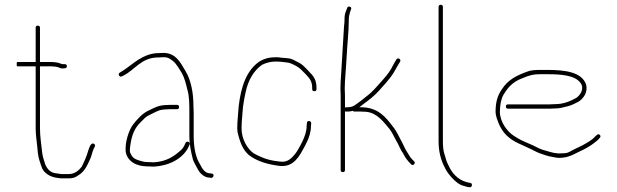

<svg xmlns="http://www.w3.org/2000/svg" viewBox="-20 -704 2577 802"><path d="M138 -597C132 -597 129 -594 129 -588V-445H53C50.3 -445 49.3 -442 50 -436C49.3 -430 50.3 -427 53 -427H129V-167C129 -138.6 133.7 -113.1 136 -88L138 -66C140 -44.1 149.1 -19.5 156 -1C165.6 20.6 191 35.5 219 39L235 41H268C285.1 41 295.9 36.6 306 29C332.9 14 343.8 -11.9 357 -40.5C363.1 -53.7 365.6 -71.2 372 -84C375.6 -90.4 381.4 -98.2 372 -103.5C359.5 -110.6 351.9 -84.8 349 -76C341.4 -49.5 331.8 -28.7 321 -7C309.9 6.9 292.7 23 268 23H235C230.3 22.3 226 21.7 222 21L208 19C186.1 14.6 171.5 -5.1 166 -27C161.2 -42.5 157.6 -52.3 156 -68C153 -100.5 147 -131.5 147 -167V-427H192C201.8 -427 219.1 -425.4 226 -422C234.7 -417.2 241.4 -417.6 251 -419C263.1 -419 261.9 -437.3 250 -436H243C240.3 -436 237.3 -436.7 234 -438C225 -443 205.5 -445 192 -445H147V-588C147 -594 144 -597 138 -597Z M728 -257C728 -263 725 -266 719 -266H692C685.3 -266 677.3 -265.7 668 -265C637.7 -262.8 622.7 -252.5 600 -242C573.8 -229.8 552.7 -205.4 536 -184C518.7 -161.7 501.3 -110.5 505 -70C512.3 -29.9 549 -9 596 -9C604.7 -8.3 614 -8 624 -8C688.4 -12.3 743.4 -41.8 767 -89L772 -100C776 -110.8 760.3 -117.5 755 -107L750 -96C747.3 -90 743 -84 737 -78C706.8 -50.8 677.2 -29.9 623 -26C613.7 -26 605 -26.3 597 -27C588.3 -27 580.7 -28 574 -30C554.1 -35.4 535.5 -40.5 528 -58C520.1 -69.8 521.9 -79 525 -101C531.1 -141.8 542.5 -168.5 565.5 -191.5L585 -211C591.7 -217 599 -221.7 607 -225L631 -237C637 -239.7 642.7 -242 648 -244C658.3 -246.3 679.7 -248 692 -248H719C725 -248 728 -251 728 -257ZM489 -385 497 -389C543 -412 570.6 -464 640 -464C647.3 -464.7 655 -465 663 -465C683 -465 690.5 -458.2 702 -449.5C717.5 -437.9 728.9 -414.6 740 -398C750 -380 757.1 -353.8 762 -332C770.9 -305.4 771 -267.6 771 -233V-136C771 -99 778.6 -66.4 786 -37C792.1 -20.8 800.6 -8.7 808 6C816.2 20.8 833.9 38 856 38L862 39C873.2 39 876.7 21 864 21L857 20C835.2 20 823.4 -2.1 816 -17C797.1 -45.3 789 -90.3 789 -136V-233C789 -242.3 788.7 -251.7 788 -261C788 -317.9 777.4 -369.7 755 -407C735 -440.4 715.5 -483 663 -483C654.3 -483 646 -482.7 638 -482C630 -482 622 -481 614 -479C558 -466.1 524.9 -426.1 481 -401C470.3 -395.7 478.3 -379.7 489 -385Z M1293 -323C1299 -323 1302 -326 1302 -332V-338C1302 -371.6 1288.9 -387.1 1270 -406C1250.9 -426.4 1241.7 -437.4 1217 -448C1205.5 -454.6 1196.2 -459.9 1179 -461L1155 -463C1147.7 -464.3 1140.3 -465 1133 -465C1104.3 -465 1083.2 -458.9 1065 -448C1009.7 -411.1 986.7 -342.5 977 -260C975.1 -228.5 971 -199.5 971 -167C971 -157 972.7 -147 976 -137C985.9 -99.7 1001.2 -66.3 1030 -49C1060.9 -28.4 1102.1 -16.7 1148 -11C1208.4 -4.3 1231.6 -54.3 1252 -91L1261 -109C1270.5 -128 1279 -151.9 1279 -179L1280 -189C1280 -200.6 1262 -202.4 1262 -190L1261 -180C1261 -154 1252.9 -135.5 1245 -117L1236 -99C1229.5 -87.4 1221.9 -72.3 1213.5 -62C1199 -44.2 1181.9 -24.4 1150 -29L1134 -31C1112.9 -33.6 1090.8 -39.5 1074 -47L1056 -55C1050.7 -57.7 1045 -60.7 1039 -64C1012.8 -82.7 989 -123.3 989 -168C989 -199.4 993.2 -227.5 995 -258C997.7 -279.9 1002.1 -300.6 1006 -319C1016.6 -368.4 1038.8 -407.9 1074 -433C1090.2 -441.1 1108.4 -447 1133 -447C1139.7 -447 1146.7 -446.7 1154 -446C1165.7 -443.9 1185.8 -443.6 1195 -439C1209.5 -432.8 1225.9 -425.1 1237 -414L1257 -394C1271.9 -377.8 1284 -365.4 1284 -338V-332C1284 -326 1287 -323 1293 -323Z M1441.5 -676C1435.8 -678 1432 -676 1430 -670L1426 -660C1420 -645.6 1419 -637.2 1419 -619C1419 -613 1418.3 -604.7 1417 -594C1413.4 -529.3 1409.2 -458.3 1405 -395L1403 -365C1402.3 -355 1402 -345 1402 -335C1402.7 -323.7 1403 -313.7 1403 -305V6C1403 12 1406 15 1412 15C1418 15 1421 12 1421 6V-239C1422.3 -238.3 1424 -238 1426 -238H1433C1439 -238 1446 -239 1454 -241C1455.3 -239 1457.3 -238 1460 -238H1487C1495 -238 1502.7 -237.7 1510 -237C1556.7 -232.3 1584.1 -191.9 1608 -164C1620.7 -147.1 1630.8 -122 1642 -104L1650 -87C1652.7 -82.3 1655.3 -77.3 1658 -72C1661.3 -68 1664 -63.7 1666 -59C1673.9 -43.3 1684.6 -30.4 1697 -18C1705 -8.6 1718 -22 1710 -30L1702 -38C1697.3 -42.7 1693.7 -47.3 1691 -52C1682.2 -66.1 1672.4 -81.1 1666 -96L1658 -112C1647.1 -131.5 1636.3 -157.6 1622 -174C1590.8 -215.6 1559 -256 1487 -256H1481L1499 -270C1520.9 -286 1543.9 -303.9 1562 -324C1579.5 -343.5 1597 -362.6 1613 -383.5C1627.7 -402.8 1637.8 -426.1 1651 -446C1657.5 -456.4 1641.5 -465.6 1636 -456C1631.2 -447.6 1626.9 -441.7 1622 -432C1612.8 -411.2 1597.3 -391 1582.5 -374.5C1564.6 -354.5 1549.1 -335.7 1530 -317.5C1517.4 -305.6 1501.6 -295.2 1489 -284L1467 -268C1457.5 -260.6 1447.6 -256 1433 -256H1426C1424 -256 1422.3 -255.3 1421 -254V-305C1421 -314.3 1420.7 -324.3 1420 -335C1420 -345 1420.3 -354.7 1421 -364L1423 -394C1424.6 -417.5 1426.8 -442 1428 -468C1430.3 -518.1 1437 -571.7 1437 -620C1437 -633.4 1438.5 -641.2 1442 -653L1446 -664C1448.7 -670 1447.2 -674 1441.5 -676Z M1821 -684C1815 -684 1812 -681 1812 -675V-114C1812 -72.7 1820.8 -38.4 1835 -10L1842 4C1847.5 15 1862.1 33.1 1871 42C1884 55 1898 68.3 1919 73L1933 77C1941.8 78.3 1948.9 80.4 1951 71C1952.3 65 1950 61.3 1944 60C1902.9 54.1 1874.1 28.2 1858 -4L1851 -18C1843.1 -31.8 1840.9 -49.2 1835 -65C1831.3 -79.8 1830 -95.7 1830 -114V-675C1830 -681 1827 -684 1821 -684Z M2093 -259C2093 -253 2096 -250 2102 -250H2275C2283 -250 2291 -250.3 2299 -251C2307.7 -251 2315.8 -251.8 2323.5 -253.5C2343.3 -257.8 2361.7 -261.8 2377 -269.5L2396 -279C2416.1 -291.4 2437 -318.2 2428 -351C2410.4 -403.8 2338.4 -412 2265 -412H2237C2214.7 -412 2194.4 -410.6 2180 -404C2135.4 -387.8 2101.4 -369.7 2077 -332C2058.3 -305.5 2050 -278.4 2050 -236C2050 -229.3 2051.7 -220.7 2055 -210C2064.4 -180.1 2078.6 -154.9 2098 -136.5C2126.8 -109.3 2160.3 -99.8 2198 -81L2222 -69C2232.2 -63.9 2246.2 -60.1 2257 -56L2274 -51C2280 -49.7 2285.7 -48.7 2291 -48C2324.9 -38.3 2361.5 -50.6 2382 -62L2421 -81C2442 -91.5 2461.2 -105.3 2478 -120L2485 -128C2494.4 -136 2481 -149.4 2473 -140L2465 -133C2452.1 -118 2431 -107 2413 -97L2374 -78C2362.7 -72.3 2352.9 -64 2337 -64C2329.7 -63.3 2321.7 -63 2313 -63C2296 -64.3 2291.7 -65.8 2279 -69L2262 -74C2237.4 -80.1 2229.6 -85.2 2206 -97C2181.5 -108.5 2162.4 -114.3 2142 -127L2126 -137C2099.6 -153.5 2068 -195 2068 -237C2068 -249.4 2069.8 -266.9 2072 -278L2078 -298C2080 -303.3 2084.7 -311.3 2092 -322C2109.9 -348.9 2132.3 -366.5 2164 -378C2186.6 -387.4 2203.7 -394 2237 -394H2265C2322 -394 2381.1 -390.4 2405 -357.5C2422.6 -333.3 2403.3 -305.8 2387 -295C2362.2 -281.5 2335.7 -269 2298 -269C2290 -268.3 2282.3 -268 2275 -268H2102C2096 -268 2093 -265 2093 -259Z"/></svg>

Font: HoneyBee
Style: BLn
Weight: 100
Foundry: Cannot Into Space Fonts
Version: Version 0.89